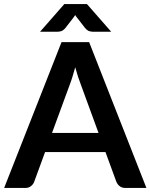

<svg xmlns="http://www.w3.org/2000/svg" viewBox="-26 -932 746 952"><path d="M0 0ZM700 0H596Q578.5 0 567.5 -8.8Q556.5 -17.5 551 -30.5L497 -178H197.5L143.5 -30.5Q139.5 -19 128 -9.5Q116.5 0 99.5 0H-5.5L279 -723H416ZM232 -273H462.5L374.5 -513.5Q368 -529.5 361 -551.2Q354 -573 347 -598.5Q340 -573 333.2 -551Q326.5 -529 320 -512.5ZM525.5 -774.5H436Q428.5 -774.5 417.8 -777.2Q407 -780 395.5 -793.5L354.5 -846.5Q352 -849 350.2 -852Q348.5 -855 347 -857.5L339.5 -846.5L298.5 -793.5Q287 -780 276.2 -777.2Q265.5 -774.5 258 -774.5H172.5L293 -912H405Z"/></svg>

Font: Lato
Style: Bold
Weight: 700
Designer: Lukasz Dziedzic
Foundry: tyPoland Lukasz Dziedzic
Version: Version 2.007; 2014-02-27